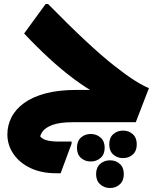

<svg xmlns="http://www.w3.org/2000/svg" viewBox="-20 -613 790 963"><path d="M345 0Q280 0 243.5 13.5Q207 27 193 47.5Q179 68 178 89L176 62Q185 81 209 89Q233 97 274 97H339V108L284 256H262Q187 256 132 229.5Q77 203 47 158.5Q17 114 17 61Q17 16 37.5 -24.5Q58 -65 100.5 -96Q143 -127 208.5 -144.5Q274 -162 364 -162H511L470 -140Q414 -170 352 -216Q290 -262 226 -321Q162 -380 101 -445L209 -593H221Q327 -485 408.5 -409Q490 -333 551.5 -284.5Q613 -236 656 -209Q699 -182 727 -171L661 0ZM528 111Q528 78 548 60Q568 42 597 42Q626 42 646 60Q666 78 666 111Q666 144 646 162Q626 180 597 180Q568 180 548 162Q528 144 528 111ZM366 128Q366 95 386 77Q406 59 435 59Q464 59 484.5 77Q505 95 505 128Q505 161 484.5 179Q464 197 435 197Q406 197 386 179Q366 161 366 128ZM462 260Q462 227 482.5 209Q503 191 532 191Q561 191 581 209Q601 227 601 260Q601 293 581 311.5Q561 330 532 330Q503 330 482.5 311.5Q462 293 462 260Z"/></svg>

Font: Kufam ExtraBold
Style: Regular
Weight: 800
Designer: Wael Morcos, Artur Schmal
Foundry: Original Type
Version: Version 1.300; ttfautohint (v1.8.3)